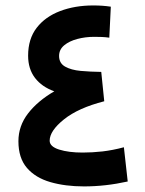

<svg xmlns="http://www.w3.org/2000/svg" viewBox="-20 -667 519 687"><path d="M174.3 -340.3Q129.9 -356 105.2 -388.2Q80.6 -420.4 80.6 -467.8Q80.6 -527.8 111.3 -567.6Q142.1 -607.4 195.1 -627.4Q248 -647.5 313.5 -647.5Q330.6 -647.5 345.2 -646.5Q359.9 -645.5 376.5 -643.1L371.1 -532.2Q356.9 -534.2 344.2 -534.7Q331.5 -535.2 316.9 -535.2Q285.6 -535.2 256.8 -527.6Q228 -520 209.7 -504.9Q191.4 -489.7 191.4 -466.8Q191.4 -440.9 212.9 -428.7Q234.4 -416.5 268.8 -413.3Q303.2 -410.2 342.3 -409.7L353 -304.7Q259.8 -280.8 208.7 -239.7Q157.7 -198.7 157.7 -163.6Q157.7 -142.6 191.7 -131.8Q225.6 -121.1 275.9 -121.1Q310.5 -121.1 346.9 -125.2Q383.3 -129.4 423.3 -140.1L437 -17.6Q357.4 0 280.8 0Q213.4 0 160.2 -15.4Q106.9 -30.8 76.4 -66.2Q45.9 -101.6 45.9 -161.6Q45.9 -216.3 80.3 -261Q114.7 -305.7 174.3 -340.3Z"/></svg>

Font: Vazirmatn UI SemiBold
Style: Regular
Weight: 600
Designer: Saber Rastikerdar
Foundry: Saber Rastikerdar
Version: Version 33.003